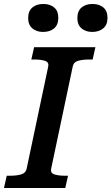

<svg xmlns="http://www.w3.org/2000/svg" viewBox="-44 -948 562 968"><path d="M90 -96 199 -612Q204 -634 183.5 -641Q163 -648 129 -648H114L128 -710H437L423 -648H407Q375 -648 351.5 -642Q328 -636 323 -614L214 -98Q209 -76 229.5 -69Q250 -62 284 -62H299L285 0H-24L-10 -62H6Q39 -62 62 -68.5Q85 -75 90 -96ZM173 -787Q140 -787 119 -805Q98 -823 98 -857Q98 -892 119 -910Q140 -928 175 -928Q208 -928 229 -910.5Q250 -893 250 -858Q250 -823 229 -805Q208 -787 173 -787ZM421 -787Q388 -787 367 -805Q346 -823 346 -857Q346 -892 367 -910Q388 -928 422 -928Q456 -928 477 -910.5Q498 -893 498 -858Q498 -823 476.5 -805Q455 -787 421 -787Z"/></svg>

Font: Roboto Serif Medium
Style: Italic
Weight: 500
Italic angle: -10°
Designer: Greg Gazdowicz
Foundry: Commercial Type
Version: Version 1.008